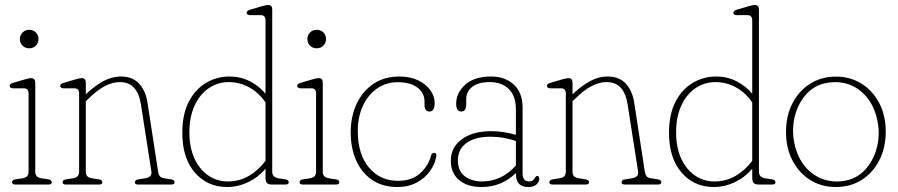

<svg xmlns="http://www.w3.org/2000/svg" viewBox="-20 -743 3614 773"><path d="M97.5 -548.5Q81.5 -548.5 70.8 -559.2Q60 -570 60 -585.5Q60 -601.5 70.8 -612.2Q81.5 -623 97.5 -623Q113.5 -623 124.2 -612.5Q135 -602 135 -586Q135 -570 124.2 -559.2Q113.5 -548.5 97.5 -548.5ZM122 -410.5V-52Q122 -40.5 127.5 -34Q133 -27.5 148 -25L174.5 -21Q188.5 -19 188.5 -9Q188.5 0 174.5 0H42.5Q28.5 0 28.5 -9Q28.5 -19 42.5 -21L69 -25Q84 -27.5 89.5 -34Q95 -40.5 95 -52V-366.5Q95 -387.5 76 -387.5H33.5Q19 -387.5 19 -397.5Q19 -405.5 33 -409.5L80.5 -423.5Q98 -428.5 105.5 -428.5Q122 -428.5 122 -410.5Z M325.5 -410.5V-363.5Q362.5 -398.5 397 -416.8Q431.5 -435 466.5 -435Q514 -435 540.5 -405.8Q567 -376.5 574 -329L616.5 -52Q618.5 -40.5 623 -34Q627.5 -27.5 642.5 -25L669 -21Q683 -19 683 -9Q683 0 669 0H537Q523 0 523 -9Q523 -19 537 -21L563.5 -25Q593 -29.5 589.5 -52L547.5 -321.5Q541 -365.5 520.2 -389Q499.5 -412.5 462.5 -412.5Q433 -412.5 401.8 -396.2Q370.5 -380 334 -343.5L325.5 -335V-52Q325.5 -40.5 331 -34Q336.5 -27.5 351.5 -25L378 -21Q392 -19 392 -9Q392 0 378 0H246Q232 0 232 -9Q232 -19 246 -21L272.5 -25Q287.5 -27.5 293 -34Q298.5 -40.5 298.5 -52V-366.5Q298.5 -387.5 279.5 -387.5H237Q222.5 -387.5 222.5 -397.5Q222.5 -405.5 236.5 -409.5L284 -423.5Q301.5 -428.5 309 -428.5Q325.5 -428.5 325.5 -410.5Z M714 -208Q714 -283.5 740.2 -333.8Q766.5 -384 809.8 -409.5Q853 -435 904.5 -435Q948.5 -435 986 -415.8Q1023.5 -396.5 1049 -365.5V-661Q1049 -682 1030 -682H987.5Q973 -682 973 -692Q973 -700 987 -704L1034.5 -718Q1052 -723 1059.5 -723Q1076 -723 1076 -705V-52Q1076 -28.5 1102 -25L1128.5 -21Q1142.5 -19 1142.5 -9Q1142.5 0 1128.5 0H1076.5Q1061 0 1055 -6Q1049 -12 1049 -30V-63.5Q1018.5 -28 978 -9Q937.5 10 894.5 10Q815 10 764.5 -48.2Q714 -106.5 714 -208ZM742.5 -209.5Q742.5 -149.5 762.8 -105.2Q783 -61 818 -36.8Q853 -12.5 897 -12.5Q944 -12.5 982 -34.8Q1020 -57 1049 -95.5V-331Q1021 -371 982.5 -391.8Q944 -412.5 900.5 -412.5Q857 -412.5 821 -388.2Q785 -364 763.8 -318.5Q742.5 -273 742.5 -209.5Z M1255 -548.5Q1239 -548.5 1228.2 -559.2Q1217.5 -570 1217.5 -585.5Q1217.5 -601.5 1228.2 -612.2Q1239 -623 1255 -623Q1271 -623 1281.8 -612.5Q1292.5 -602 1292.5 -586Q1292.5 -570 1281.8 -559.2Q1271 -548.5 1255 -548.5ZM1279.5 -410.5V-52Q1279.5 -40.5 1285 -34Q1290.5 -27.5 1305.5 -25L1332 -21Q1346 -19 1346 -9Q1346 0 1332 0H1200Q1186 0 1186 -9Q1186 -19 1200 -21L1226.5 -25Q1241.5 -27.5 1247 -34Q1252.5 -40.5 1252.5 -52V-366.5Q1252.5 -387.5 1233.5 -387.5H1191Q1176.5 -387.5 1176.5 -397.5Q1176.5 -405.5 1190.5 -409.5L1238 -423.5Q1255.5 -428.5 1263 -428.5Q1279.5 -428.5 1279.5 -410.5Z M1730 -328.5Q1730 -294 1709 -294Q1689 -294 1689 -322.5V-335.5Q1689 -368.5 1660.8 -390.2Q1632.5 -412 1581 -412Q1534 -412 1497.8 -386.5Q1461.5 -361 1441 -316.8Q1420.5 -272.5 1420.5 -215.5Q1420.5 -121 1465.8 -68Q1511 -15 1581.5 -15Q1639.5 -15 1672.8 -46.5Q1706 -78 1715 -115.5Q1718 -127.5 1727 -127.5Q1739 -127.5 1736.5 -113Q1731 -81.5 1710.8 -53.5Q1690.5 -25.5 1657.2 -7.8Q1624 10 1579.5 10Q1521.5 10 1479.2 -18Q1437 -46 1414.5 -95.8Q1392 -145.5 1392 -210Q1392 -274.5 1416 -325.5Q1440 -376.5 1484 -405.8Q1528 -435 1587.5 -435Q1631.5 -435 1663.5 -419.5Q1695.5 -404 1712.8 -379.5Q1730 -355 1730 -328.5Z M1795 -96Q1795 -150 1839.5 -182.5Q1884 -215 1958 -215Q1981.5 -215 2008.2 -211Q2035 -207 2057 -200V-302.5Q2057 -356.5 2028.5 -384.5Q2000 -412.5 1952 -412.5Q1905 -412.5 1881 -393.2Q1857 -374 1857 -344V-323.5Q1857 -294 1837 -294Q1826 -294 1821.2 -303Q1816.5 -312 1816.5 -325Q1816.5 -369 1853 -402Q1889.5 -435 1957.5 -435Q2013 -435 2048.5 -402.5Q2084 -370 2084 -310V-45.5Q2084 -12.5 2110.5 -12.5Q2126 -12.5 2133 -26Q2137.5 -34.5 2142.5 -34.5Q2151 -34.5 2151 -23.5Q2151 -9.5 2139.2 0.2Q2127.5 10 2106.5 10Q2057 10 2057 -43V-46.5Q2030 -19.5 1995 -4.8Q1960 10 1919 10Q1862 10 1828.5 -18Q1795 -46 1795 -96ZM1823.5 -97Q1823.5 -54 1851.5 -33.2Q1879.5 -12.5 1921 -12.5Q1999.5 -12.5 2057 -76.5V-175.5Q2034 -183 2008.5 -187.8Q1983 -192.5 1954.5 -192.5Q1894 -192.5 1858.8 -167.8Q1823.5 -143 1823.5 -97Z M2285 -410.5V-363.5Q2322 -398.5 2356.5 -416.8Q2391 -435 2426 -435Q2473.5 -435 2500 -405.8Q2526.5 -376.5 2533.5 -329L2576 -52Q2578 -40.5 2582.5 -34Q2587 -27.5 2602 -25L2628.5 -21Q2642.5 -19 2642.5 -9Q2642.5 0 2628.5 0H2496.5Q2482.5 0 2482.5 -9Q2482.5 -19 2496.5 -21L2523 -25Q2552.5 -29.5 2549 -52L2507 -321.5Q2500.5 -365.5 2479.8 -389Q2459 -412.5 2422 -412.5Q2392.5 -412.5 2361.2 -396.2Q2330 -380 2293.5 -343.5L2285 -335V-52Q2285 -40.5 2290.5 -34Q2296 -27.5 2311 -25L2337.5 -21Q2351.5 -19 2351.5 -9Q2351.5 0 2337.5 0H2205.5Q2191.5 0 2191.5 -9Q2191.5 -19 2205.5 -21L2232 -25Q2247 -27.5 2252.5 -34Q2258 -40.5 2258 -52V-366.5Q2258 -387.5 2239 -387.5H2196.5Q2182 -387.5 2182 -397.5Q2182 -405.5 2196 -409.5L2243.5 -423.5Q2261 -428.5 2268.5 -428.5Q2285 -428.5 2285 -410.5Z M2673.5 -208Q2673.5 -283.5 2699.8 -333.8Q2726 -384 2769.2 -409.5Q2812.5 -435 2864 -435Q2908 -435 2945.5 -415.8Q2983 -396.5 3008.5 -365.5V-661Q3008.5 -682 2989.5 -682H2947Q2932.5 -682 2932.5 -692Q2932.5 -700 2946.5 -704L2994 -718Q3011.5 -723 3019 -723Q3035.5 -723 3035.5 -705V-52Q3035.5 -28.5 3061.5 -25L3088 -21Q3102 -19 3102 -9Q3102 0 3088 0H3036Q3020.5 0 3014.5 -6Q3008.5 -12 3008.5 -30V-63.5Q2978 -28 2937.5 -9Q2897 10 2854 10Q2774.5 10 2724 -48.2Q2673.5 -106.5 2673.5 -208ZM2702 -209.5Q2702 -149.5 2722.2 -105.2Q2742.5 -61 2777.5 -36.8Q2812.5 -12.5 2856.5 -12.5Q2903.5 -12.5 2941.5 -34.8Q2979.5 -57 3008.5 -95.5V-331Q2980.5 -371 2942 -391.8Q2903.5 -412.5 2860 -412.5Q2816.5 -412.5 2780.5 -388.2Q2744.5 -364 2723.2 -318.5Q2702 -273 2702 -209.5Z M3345.5 -434.5Q3403.5 -434.5 3448.8 -406Q3494 -377.5 3520 -327.8Q3546 -278 3546 -213Q3546 -148 3520 -97.5Q3494 -47 3448.8 -18.5Q3403.5 10 3345 10Q3287 10 3241.8 -18.5Q3196.5 -47 3170.5 -97Q3144.5 -147 3144.5 -211.5Q3144.5 -277 3170.5 -327.2Q3196.5 -377.5 3241.8 -406Q3287 -434.5 3345.5 -434.5ZM3382.5 -15.5Q3430.5 -24.5 3462.8 -59.5Q3495 -94.5 3508.8 -143.2Q3522.5 -192 3515 -243Q3506 -302 3476.8 -342.5Q3447.5 -383 3403.8 -400.8Q3360 -418.5 3308 -409Q3260 -400.5 3227.8 -365.5Q3195.5 -330.5 3181.8 -281.5Q3168 -232.5 3175.5 -181.5Q3184.5 -122.5 3214 -82Q3243.5 -41.5 3287.2 -24Q3331 -6.5 3382.5 -15.5Z"/></svg>

Font: Fraunces 144pt S100 Thin
Style: Regular
Weight: 100
Version: Version 1.000; ttfautohint (v1.8.3)